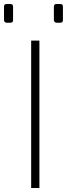

<svg xmlns="http://www.w3.org/2000/svg" viewBox="-70 -935 333 955"><path d="M85 -733H126V0H85ZM-50 -835V-902Q-50 -915 -37 -915H-18Q-5 -915 -5 -902V-835Q-5 -822 -18 -822H-37Q-43 -822 -46.5 -826Q-50 -830 -50 -835ZM198 -835V-902Q198 -915 211 -915H230Q243 -915 243 -902V-835Q243 -822 230 -822H211Q206 -822 202 -826Q198 -830 198 -835Z"/></svg>

Font: Exo ExtraLight
Style: Regular
Weight: 275
Designer: Natanael Gama
Foundry: Natanael Gama
Version: Version 1.500; ttfautohint (v1.6)